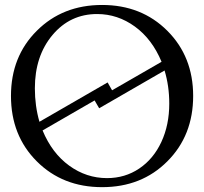

<svg xmlns="http://www.w3.org/2000/svg" viewBox="-20 -755 826 777"><path d="M24.4 -366.7Q24.4 -526.4 128.9 -630.4Q233.4 -734.9 393.1 -734.9Q552.7 -734.9 657.2 -630.4Q761.7 -525.9 761.7 -366.7Q761.7 -206.5 657.2 -102.1Q553.2 2.4 393.1 2.4Q233.4 2.4 128.9 -102.1Q24.4 -206.5 24.4 -366.7ZM646 -469.7 381.3 -316.9 362.8 -348.6 152.3 -227.1Q190.4 -135.3 260 -84.7Q329.6 -34.2 413.1 -34.2Q485.8 -34.2 543.5 -73Q601.1 -111.8 633.1 -180.7Q665 -249.5 665 -335.9Q665 -406.7 646 -469.7ZM139.6 -262.2 415.5 -421.4 433.6 -389.6 633.8 -504.9Q595.7 -596.7 525.9 -647.5Q456.1 -698.2 373 -698.2Q263.7 -698.2 192.4 -613.3Q121.1 -528.3 121.1 -397.5Q121.1 -326.2 139.6 -262.2Z"/></svg>

Font: Flanker
Style: Regular
Weight: 400
Designer: Flanker
Foundry: Flanker
Version: Version 2.027